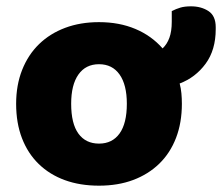

<svg xmlns="http://www.w3.org/2000/svg" viewBox="-20 -571 702 607"><path d="M555 -243Q555 -183 536.5 -135Q518 -87 483.5 -53.5Q449 -20 401 -2Q353 16 293 16Q233 16 185 -1.5Q137 -19 102.5 -52.5Q68 -86 49.5 -134Q31 -182 31 -243Q31 -302 50 -350Q69 -398 103.5 -431.5Q138 -465 186 -483Q234 -501 293 -501Q357 -501 408 -479.5Q459 -458 494 -418Q508 -431 515.5 -451.5Q523 -472 523 -502V-536Q537 -543 550.5 -547Q564 -551 584 -551Q616 -551 639 -536Q662 -521 662 -485V-479Q662 -413 630 -369.5Q598 -326 548 -307Q552 -292 553.5 -276Q555 -260 555 -243ZM293 -368Q251 -368 228 -335.5Q205 -303 205 -243Q205 -180 228 -148.5Q251 -117 293 -117Q335 -117 358 -149Q381 -181 381 -243Q381 -303 358 -335.5Q335 -368 293 -368Z"/></svg>

Font: Baloo Thambi 2 ExtraBold
Style: Regular
Weight: 800
Designer: Aadarsh Rajan and Ek Type
Foundry: Ek Type
Version: Version 1.640;hotconv 1.0.111;makeotfexe 2.5.65597; ttfautoh